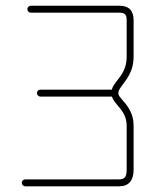

<svg xmlns="http://www.w3.org/2000/svg" viewBox="-20 -655 578 675"><path d="M425.3 -58.1V-210.9Q425.3 -231.4 419.2 -245.8Q413.1 -260.3 402.8 -273.4L394 -283.7Q385.3 -294.4 380.6 -301Q376 -307.6 373.5 -315.4H122.1Q117.2 -315.4 113.5 -319.1Q109.9 -322.8 109.9 -327.6Q109.9 -333 113.5 -336.4Q117.2 -339.8 122.1 -339.8H373Q375.5 -348.1 379.9 -355.2Q384.3 -362.3 393.6 -374Q394.5 -375 402.8 -386.2Q413.6 -401.4 419.4 -418Q425.3 -434.6 425.3 -457V-584Q425.3 -599.1 419.7 -604.7Q414.1 -610.4 399.9 -610.4H88.4Q83.5 -610.4 79.8 -614Q76.2 -617.7 76.2 -622.6Q76.2 -627.9 79.8 -631.3Q83.5 -634.8 88.4 -634.8H399.9Q449.7 -634.8 449.7 -584V-457Q449.7 -430.2 442.1 -409.9Q434.6 -389.6 422.4 -372.6L412.1 -358.4Q403.3 -346.7 399.7 -340.6Q396 -334.5 396 -327.6Q396 -322.3 399.4 -317.1Q402.8 -312 411.6 -301.8L422.4 -289.1Q435.1 -272.9 442.4 -254.6Q449.7 -236.3 449.7 -210.9V-58.1Q449.7 -30.3 437 -15.1Q424.3 0 398.4 0H68.8Q64 0 60.3 -3.7Q56.6 -7.3 56.6 -12.2Q56.6 -17.6 60.3 -21Q64 -24.4 68.8 -24.4H398.4Q413.6 -24.4 419.4 -32Q425.3 -39.6 425.3 -58.1Z"/></svg>

Font: Velvelyne Light
Style: Regular
Weight: 200
Designer: Manon Van der Borght et Mariel Nils
Foundry: Velvetyne
Version: Version 1.070